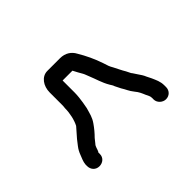

<svg xmlns="http://www.w3.org/2000/svg" viewBox="-92 -572 622 622"><g transform="rotate(45 219.0 -261.0)"><path d="M359 -442H351C333 -442 320 -435 306 -429L290 -421C282 -418 273 -412 263 -405C256 -400 250 -397 247 -394L231 -386C218 -378 208 -374 193 -366C181 -359 177 -358 161 -353C131 -343 104 -330 79 -315C62 -306 50 -289 50 -265V-207C50 -181 75 -163 105 -163H162C165 -163 169 -163 176 -162C199 -162 225 -156 242 -147L274 -119L292 -105C301 -98 309 -94 317 -91C328 -87 339 -81 352 -80H359C375 -80 388 -91 388 -108C388 -124 377 -137 361 -137H354C353 -137 353 -137 353 -138C344 -143 334 -143 327 -150L312 -162C301 -173 289 -183 276 -192C259 -204 246 -206 226 -212L204 -216C193 -218 174 -220 162 -220H107V-265C112 -268 118 -271 124 -274L138 -282C143 -285 150 -287 157 -290C181 -300 202 -305 224 -318C230 -322 235 -325 239 -326L259 -336C273 -345 282 -347 297 -359C309 -369 317 -372 331 -378C338 -381 343 -385 351 -385H359C374 -385 387 -399 387 -414C387 -430 375 -442 359 -442Z"/></g></svg>

Font: Electronic
Style: Regular
Weight: 400
Version: Version 1.011